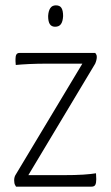

<svg xmlns="http://www.w3.org/2000/svg" viewBox="-20 -698 415 718"><path d="M40 0Q40 0 36.5 -6Q33 -12 33 -23Q33 -29 34 -33.5Q35 -38 37 -42L288 -460H160Q120 -460 89 -458.5Q58 -457 39 -455Q38 -463 38 -468.5Q38 -474 38 -478Q38 -489 41.5 -494.5Q45 -500 53 -500H336Q336 -500 339 -496Q342 -492 342 -485Q342 -480 340.5 -473.5Q339 -467 336 -460L86 -43H213Q263 -43 292 -45Q321 -47 339 -50Q339 -46 339.5 -39Q340 -32 340 -28Q340 -14 336.5 -7Q333 0 322 0ZM186 -598Q173 -598 166.5 -607.5Q160 -617 160 -638Q161 -657 168 -667.5Q175 -678 189 -678Q204 -678 210 -668Q216 -658 216 -638Q215 -618 208 -608Q201 -598 186 -598Z"/></svg>

Font: Yanone Kaffeesatz Light
Style: Regular
Weight: 300
Designer: Yanone (Cyrillic: Daniel Pouzeot, Huerta Tipografica, and Cyreal)
Foundry: Yanone
Version: Version 2.003